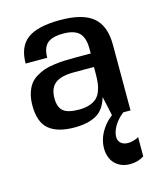

<svg xmlns="http://www.w3.org/2000/svg" viewBox="-113 -593 781 926"><g transform="rotate(-15 277.0 -130.5)"><path d="M490.2 0 487.8 -1H454.1Q408.7 34.7 394.5 79.1Q381.8 120.1 405.8 138.2Q418.5 147.9 439 147.9Q451.2 147.9 464.6 144.3Q478 140.6 485.4 136.7L492.2 132.8V229Q461.9 249 421.9 249Q391.6 249 368.9 236.3Q346.2 223.6 334.2 203.1Q322.3 182.6 319.8 155.8Q317.4 128.9 325 101.3Q332.5 73.7 351.3 46.4Q370.1 19 397.9 -2L377 -98.1Q359.4 -37.1 317.4 -14.2Q275.4 8.8 209 8.8Q124.5 8.8 81.8 -26.9Q39.1 -62.5 39.1 -146Q39.1 -179.2 47.1 -205.6Q55.2 -231.9 68.1 -249.8Q81.1 -267.6 101.8 -280Q122.6 -292.5 142.6 -299.3Q162.6 -306.2 191.4 -310.1Q220.2 -314 242.4 -314.9Q264.6 -315.9 295.9 -315.9H376V-339.8Q376 -394.5 351.6 -418.7Q327.1 -442.9 272 -442.9Q216.3 -442.9 192.1 -421.1Q168 -399.4 168 -350.1H60.1Q60.1 -434.1 110.8 -471.9Q161.6 -509.8 274.9 -509.8Q387.2 -509.8 438.7 -466.6Q490.2 -423.3 490.2 -328.1ZM374 -249H273.9Q209.5 -249 180.2 -225.8Q150.9 -202.6 150.9 -151.9Q150.9 -106.4 174.3 -87.6Q197.8 -68.8 252 -68.8Q282.7 -68.8 304.9 -76.4Q327.1 -84 340.3 -96.2Q353.5 -108.4 361.3 -128.4Q369.1 -148.4 371.6 -169.4Q374 -190.4 374 -219.2Z"/></g></svg>

Font: Fivo Sans Modern Med
Style: Regular
Weight: 450
Designer: Alexander Slobzheninov
Foundry: Alexander Slobzheninov
Version: 1.0